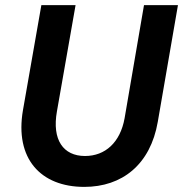

<svg xmlns="http://www.w3.org/2000/svg" viewBox="-20 -720 717 752"><path d="M310 12C458 12 569 -75 598 -243L677 -700H544L468 -257C451 -162 392 -109 313 -109C228 -109 183 -172 203 -284L276 -700H142L70 -289C37 -99 139 12 310 12Z"/></svg>

Font: Fixel Text 20240404 SemiBold
Style: Italic
Weight: 600
Width: 4
Italic angle: -10°
Designer: AlfaBravo + MacPaw
Foundry: Kyrylo Tkachov, Marchela Mozhyna, Serhii Makarenko, Maria Weinstein, Zakhar Kryvoshyya
Version: Version 1.211;Glyphs 3.2 (3225)